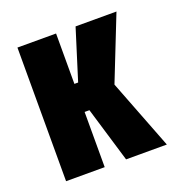

<svg xmlns="http://www.w3.org/2000/svg" viewBox="-98 -588 645 675"><g transform="rotate(-20 225.0 -250.0)"><path d="M37.5 0V-500H182V-311.5H196L255 -500H408L313.5 -261L414.5 0H262L200 -206.5H182V0Z"/></g></svg>

Font: Trispace Condensed SemiBold
Style: Regular
Weight: 600
Width: 3
Designer: Tyler Finck
Foundry: Etcetera Type Company
Version: Version 1.210; ttfautohint (v1.8.3)